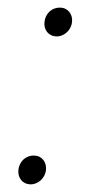

<svg xmlns="http://www.w3.org/2000/svg" viewBox="-20 -475 249 501"><path d="M58 6C79 7 98 -10 100 -32C102 -52 89 -69 69 -69C48 -70 30 -54 28 -31C26 -12 38 5 58 6ZM126 -380C147 -379 166 -396 168 -418C170 -438 157 -455 137 -455C116 -456 98 -440 96 -417C94 -398 106 -381 126 -380Z"/></svg>

Font: Fixel Display ExtraLight
Style: Italic
Weight: 200
Italic angle: -10°
Designer: AlfaBravo + MacPaw
Foundry: Kyrylo Tkachov, Marchela Mozhyna, Serhii Makarenko, Maria Weinstein, Zakhar Kryvoshyya
Version: Version 1.210;Glyphs 3.2 (3217)